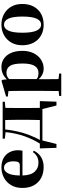

<svg xmlns="http://www.w3.org/2000/svg" viewBox="868 -1470 862 2637"><g transform="rotate(-90 1298.5 -152.0)"><path d="M323.2 17.1Q238.3 17.1 173.3 -17.1Q108.4 -51.3 71.8 -116.5Q35.2 -181.6 35.2 -274.9Q35.2 -368.2 75 -432.4Q114.7 -496.6 179.2 -529.8Q243.7 -563 316.9 -563Q394.5 -563 447 -532.5Q499.5 -502 526.4 -450.2Q553.2 -398.4 553.2 -335Q553.2 -300.8 545.9 -273.9H206.1Q210 -157.7 258.5 -106Q307.1 -54.2 379.9 -54.2Q433.1 -54.2 468.3 -75Q503.4 -95.7 527.8 -130.9L546.9 -118.2Q515.6 -52.7 458.3 -17.8Q400.9 17.1 323.2 17.1ZM206.1 -310.1H340.8Q375.5 -310.1 388.2 -329.3Q400.9 -348.6 400.9 -395Q400.9 -461.9 375.7 -494.9Q350.6 -527.8 310.1 -527.8Q268.6 -527.8 238.8 -477.3Q209 -426.8 206.1 -310.1Z M711.9 -516.1V-545.9H1218.8V-516.1L1134.8 -508.8L1132.8 -308.1V-237.8L1134.8 -35.2H1228L1219.7 192.9H1167L1119.1 0H966.8H687L639.2 192.9H585.9L578.1 -35.2H644Q701.2 -124 744.1 -242.9Q787.1 -361.8 801.8 -505.9ZM967.8 -35.2Q968.8 -64 969.5 -100.3Q970.2 -136.7 970.7 -173.1Q971.2 -209.5 971.2 -237.8V-308.1Q971.2 -336.4 970.7 -372.8Q970.2 -409.2 969.5 -445.6Q968.8 -481.9 967.8 -511.2H838.9Q829.1 -423.3 810.8 -341.8Q792.5 -260.3 765.1 -189Q748.5 -147 731.4 -107.9Q714.4 -68.8 693.8 -35.2Z M1674.3 17.1Q1632.3 17.1 1595.7 0Q1559.1 -17.1 1528.3 -53.2V5.9L1530.3 221.2L1606.9 230V258.8H1299.3V230L1366.2 223.1L1368.2 6.8V-319.8Q1368.2 -368.7 1367.4 -399.9Q1366.7 -431.2 1365.2 -466.8L1291 -475.1V-499L1506.3 -562L1519 -551.8L1527.3 -487.8Q1561.5 -526.9 1605 -544.9Q1648.4 -563 1698.2 -563Q1759.8 -563 1809.6 -529.8Q1859.4 -496.6 1888.7 -432.6Q1918 -368.7 1918 -275.9Q1918 -185.1 1884.8 -119.4Q1851.6 -53.7 1796.1 -18.3Q1740.7 17.1 1674.3 17.1ZM1530.3 -458V-79.1Q1548.8 -64 1568.6 -59.1Q1588.4 -54.2 1613.3 -54.2Q1652.3 -54.2 1681.6 -74.5Q1710.9 -94.7 1727.5 -143.1Q1744.1 -191.4 1744.1 -274.9Q1744.1 -397.5 1711.2 -445.8Q1678.2 -494.1 1619.1 -494.1Q1596.7 -494.1 1575.7 -487.3Q1554.7 -480.5 1530.3 -458Z M2277.8 17.1Q2191.9 17.1 2128.4 -19.5Q2064.9 -56.2 2030 -122.1Q1995.1 -188 1995.1 -275.9Q1995.1 -364.3 2033 -428.7Q2070.8 -493.2 2135 -528.1Q2199.2 -563 2277.8 -563Q2356.9 -563 2421.4 -528.6Q2485.8 -494.1 2523.9 -429.9Q2562 -365.7 2562 -275.9Q2562 -186.5 2526.6 -120.6Q2491.2 -54.7 2427.2 -18.8Q2363.3 17.1 2277.8 17.1ZM2277.8 -18.1Q2332 -18.1 2360.6 -80.8Q2389.2 -143.6 2389.2 -273.9Q2389.2 -405.3 2360.6 -466.6Q2332 -527.8 2277.8 -527.8Q2224.6 -527.8 2195.8 -466.6Q2167 -405.3 2167 -273.9Q2167 -143.6 2195.8 -80.8Q2224.6 -18.1 2277.8 -18.1Z"/></g></svg>

Font: Source Han Serif TW Heavy
Style: Regular
Weight: 900
Designer: Ryoko NISHIZUKA Ë•øÂ°öÊ∂ºÂ≠ê (kana & ideographs); Frank Grie√ühammer (Latin, Greek & Cyrillic); Wenlong ZHANG Âº†ÊñáÈæô 
Foundry: Adobe
Version: Version 2.003;hotconv 1.1.1;makeotfexe 2.6.0